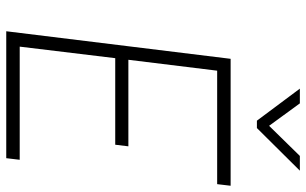

<svg xmlns="http://www.w3.org/2000/svg" viewBox="-198 -758 956 599"><g transform="rotate(90 279.5 -458.0)"><path d="M356 -782 256 -916H302L372 -820L466 -916H512L379 -782ZM163 -700H559L554 -658H200L166 -381H436L431 -340H161L125 -42H478L473 0H77Z"/></g></svg>

Font: Haskoy ExtraLight
Style: Italic
Weight: 200
Designer: Ertekin Erdin
Foundry: Ertekin Erdin
Version: Version 2.000; ttfautohint (v1.8.4.7-5d5b)